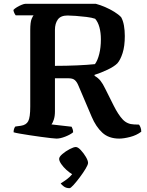

<svg xmlns="http://www.w3.org/2000/svg" viewBox="-20 -724 768 1003"><path d="M275 0Q268 0 246 -2.5Q224 -5 194.5 -9Q165 -13 135.5 -17.5Q106 -22 83 -26Q60 -30 51 -33Q51 -52 60 -63L89 -67Q117 -71 127.5 -91Q138 -111 138 -167V-566Q138 -609 145.5 -626Q153 -643 156 -644H62Q58 -649 54.5 -656.5Q51 -664 50 -672Q56 -679 68.5 -686.5Q81 -694 93.5 -699Q106 -704 112 -704H481Q504 -698 529.5 -687Q555 -676 577.5 -662Q600 -648 613 -634Q623 -616 627.5 -590.5Q632 -565 632 -536Q632 -483 620.5 -447Q609 -411 593 -393Q576 -376 541 -359.5Q506 -343 474 -333V-328Q493 -317 505 -302Q517 -287 530 -260L573 -174Q598 -124 621.5 -99.5Q645 -75 680 -74L706 -73Q709 -70 713.5 -60Q718 -50 718 -36Q693 -17 659.5 -8.5Q626 0 603 0Q548 0 514.5 -31Q481 -62 459 -114L390 -276Q382 -296 371 -305.5Q360 -315 339 -315H267V-141Q267 -117 261 -99Q255 -81 249 -74L354 -62Q356 -58 359 -50.5Q362 -43 362 -33Q348 -21 321.5 -10.5Q295 0 275 0ZM267 -380Q328 -380 383.5 -382.5Q439 -385 476 -389Q490 -408 498.5 -442Q507 -476 507 -519Q507 -553 499.5 -581Q492 -609 477 -626Q460 -632 432 -635.5Q404 -639 376 -641Q348 -643 333 -643Q297 -643 282 -622Q267 -601 267 -568ZM343 259Q326 259 314 250.5Q302 242 297 234Q312 225 328.5 213Q345 201 357 186Q343 178 327 163.5Q311 149 300 133Q289 117 289 106Q289 95 306 80.5Q323 66 344 55Q365 44 376 44Q387 44 402 60Q417 76 428.5 95.5Q440 115 440 127Q440 136 427.5 157Q415 178 397 202Q379 226 364 242.5Q349 259 343 259Z"/></svg>

Font: Texturina SemiBold
Style: Regular
Weight: 600
Designer: Guillermo Torres Carreño
Foundry: Omnibus-Type
Version: Version 1.002; ttfautohint (v1.8.3)